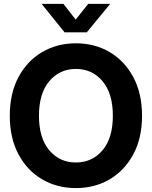

<svg xmlns="http://www.w3.org/2000/svg" viewBox="-20 -964 788 996"><path d="M373.5 11.7Q275.9 11.7 198.2 -33.9Q120.6 -79.6 75.7 -163.8Q30.8 -248 30.8 -363.3Q30.8 -479.5 75.7 -563.7Q120.6 -647.9 198.2 -693.6Q275.9 -739.3 373.5 -739.3Q471.7 -739.3 549.1 -693.6Q626.5 -647.9 671.6 -563.7Q716.8 -479.5 716.8 -363.3Q716.8 -247.6 671.6 -163.6Q626.5 -79.6 549.1 -33.9Q471.7 11.7 373.5 11.7ZM373.5 -121.1Q458 -121.1 511.7 -184.3Q565.4 -247.6 565.4 -363.3Q565.4 -479.5 511.7 -543Q458 -606.4 373.5 -606.4Q289.6 -606.4 235.8 -543Q182.1 -479.5 182.1 -363.3Q182.1 -247.6 235.8 -184.3Q289.6 -121.1 373.5 -121.1ZM309.1 -943.8 372.6 -862.3 437.5 -943.8H551.3V-943.4L430.2 -796.4H314.9L196.3 -943.4V-943.8Z"/></svg>

Font: Inter Display
Style: Bold
Weight: 700
Designer: Rasmus Andersson
Foundry: rsms
Version: Version 4.001;git-9221beed3